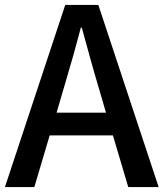

<svg xmlns="http://www.w3.org/2000/svg" viewBox="-20 -757 662 777"><path d="M0 0H119L181 -209H437L499 0H622L378 -737H244ZM209 -301 238 -400C262 -480 285 -561 307 -645H311C334 -562 356 -480 380 -400L409 -301Z"/></svg>

Font: Noto Sans CJK HK Medium
Style: Regular
Weight: 500
Designer: Ryoko NISHIZUKA 西塚涼子 (kana, bopomofo & ideographs); Paul D. Hunt (Latin, Greek & Cyrillic); Sandoll Communications 산돌커뮤니
Foundry: Adobe
Version: Version 2.004;hotconv 1.0.118;makeotfexe 2.5.65603